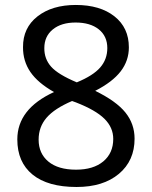

<svg xmlns="http://www.w3.org/2000/svg" viewBox="-20 -810 612 774"><path d="M363.8 -443.8Q448.7 -402.3 485.6 -356.4Q522.5 -310.5 522.5 -251Q522.5 -162.1 459.2 -109.1Q396 -56.2 288.6 -56.2Q172.9 -56.2 111.3 -106.2Q49.8 -156.2 49.8 -248Q49.8 -309.6 86.7 -357.2Q123.5 -404.8 197.8 -439Q132.8 -475.6 102.5 -519.8Q72.3 -564 72.8 -620.1Q72.3 -697.8 131.1 -743.9Q189.9 -790 285.6 -790Q383.3 -790 441.4 -744.1Q499.5 -698.2 499.5 -619.1Q499.5 -565.4 466.6 -522.5Q433.6 -479.5 363.8 -443.8ZM289.6 -478Q355 -504.9 383.8 -537.8Q412.6 -570.8 412.6 -616.2Q412.6 -664.1 378.2 -691.7Q343.8 -719.2 284.7 -719.2Q227.1 -719.2 192.9 -691.4Q158.7 -663.6 158.7 -616.2Q158.2 -572.8 186 -541.3Q213.9 -509.8 289.6 -478ZM270.5 -402.8Q199.7 -372.6 167.7 -335.4Q135.7 -298.3 135.7 -247.1Q135.7 -191.4 175 -158.7Q214.4 -126 286.6 -126Q356.4 -126 396.5 -159.4Q436.5 -192.9 436.5 -250Q436.5 -295.9 401.1 -331.1Q365.7 -366.2 286.6 -397Z"/></svg>

Font: Noto Sans Malayalam UI
Style: Regular
Weight: 400
Designer: Monotype Design team
Foundry: Monotype Imaging Inc.
Version: Version 1.03